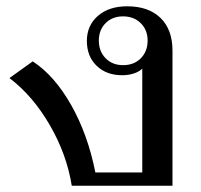

<svg xmlns="http://www.w3.org/2000/svg" viewBox="-20 -590 640 610"><path d="M10 -342 84 -395Q153 -350 206 -256.5Q259 -163 283 -42H432V-372Q422 -362 405 -356.5Q388 -351 368 -351Q318 -351 287 -381Q256 -411 256 -460Q256 -509 291 -539.5Q326 -570 384 -570Q452 -570 490 -533Q528 -496 528 -429V0H208Q192 -100 138 -193Q84 -286 10 -342ZM449 -461Q449 -495 427 -516.5Q405 -538 371 -538Q337 -538 315.5 -516.5Q294 -495 294 -461Q294 -427 315.5 -405Q337 -383 371 -383Q406 -383 427.5 -405Q449 -427 449 -461Z"/></svg>

Font: Fahkwang
Style: Regular
Weight: 400
Version: Version 1.000; ttfautohint (v1.6)